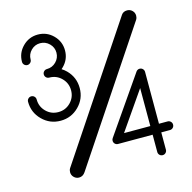

<svg xmlns="http://www.w3.org/2000/svg" viewBox="-112 -893 1006 1006"><g transform="rotate(-15 390.5 -390.5)"><path d="M664.1 -781.2Q680.2 -781.2 691.7 -769.8Q703.1 -758.3 703.1 -742.2Q703.1 -730.5 697.3 -721.2L229.5 -20Q216.3 0 195.3 0Q179.2 0 167.7 -11.5Q156.2 -22.9 156.2 -39.1Q156.2 -50.8 162.1 -60.1L632.8 -766.1Q643.1 -781.2 664.1 -781.2ZM625 -164.1V-370.1L482.4 -164.1ZM437.5 -117.2Q427.7 -117.2 420.9 -124Q414.1 -130.9 414.1 -140.6Q414.1 -148.4 418.5 -154.3L629.4 -459Q630.4 -460.4 631.8 -461.9Q638.7 -468.8 648.4 -468.8Q658.2 -468.8 665 -461.9Q671.9 -455.1 671.9 -445.3V-164.1H718.8Q728.5 -164.1 735.4 -157.2Q742.2 -150.4 742.2 -140.6Q742.2 -130.9 735.4 -124Q728.5 -117.2 718.8 -117.2H671.9V-23.4Q671.9 -13.7 665 -6.8Q658.2 0 648.4 0Q638.7 0 631.8 -6.8Q625 -13.7 625 -23.4V-117.2ZM179.2 -546.4Q169.4 -546.4 162.6 -553.2Q155.8 -560.1 155.8 -569.8Q155.8 -579.1 162.6 -585.9Q169.4 -592.8 179.2 -592.8Q208 -592.8 228.8 -613.5Q249.5 -634.3 249.5 -663.1Q249.5 -691.9 228.8 -712.4Q208 -732.9 179.2 -732.9Q150.4 -732.9 129.9 -712.4Q109.4 -691.9 109.4 -663.1Q109.4 -653.3 102.3 -646.5Q95.2 -639.6 85.9 -639.6Q76.2 -639.6 69.3 -646.5Q62.5 -653.3 62.5 -663.1Q62.5 -711.4 96.7 -745.6Q130.9 -779.8 179.2 -779.8Q227.5 -779.8 261.7 -745.6Q295.9 -711.4 295.9 -663.1Q295.9 -614.7 261.7 -580.6Q257.3 -576.2 252.9 -572.3Q266.6 -564 278.3 -552.2Q319.3 -510.7 319.3 -452.6Q319.3 -394.5 278.3 -353.5Q237.3 -312.5 179.2 -312.5Q121.1 -312.5 80.1 -353.5Q39.1 -394.5 39.1 -452.6Q39.1 -462.4 45.9 -469.2Q52.7 -476.1 62.5 -476.1Q72.3 -476.1 79.1 -469.2Q85.9 -462.4 85.9 -452.6Q85.9 -414.1 113 -386.7Q140.1 -359.4 179.2 -359.4Q218.3 -359.4 245.4 -386.7Q272.5 -414.1 272.5 -452.6Q272.5 -491.7 245.4 -519Q218.3 -546.4 179.2 -546.4Z"/></g></svg>

Font: Comfortaa
Style: Regular
Weight: 400
Designer: Johan Aakerlund - aajohan
Foundry: Johan Aakerlund
Version: Version 2.004 2013